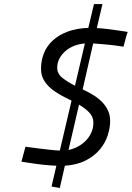

<svg xmlns="http://www.w3.org/2000/svg" viewBox="-20 -810 652 950"><path d="M612 -652Q610 -647 608 -641Q606 -636 604.5 -629.5Q603 -623 601 -616Q597 -600 591 -579Q568 -582 542 -586Q520 -589 493.5 -591Q467 -593 441 -595L389 -368Q414 -356 438.5 -341.5Q463 -327 482 -308.5Q501 -290 513 -266Q525 -242 525 -211Q525 -178 513 -140.5Q501 -103 474.5 -71Q448 -39 405 -16.5Q362 6 301 10L276 120L235 113L259 10Q232 9 202 6Q172 3 146 -1Q116 -5 86 -10L106 -84Q137 -80 167 -76Q193 -73 222 -69.5Q251 -66 276 -65L334 -312Q307 -325 280.5 -339.5Q254 -354 232 -372.5Q210 -391 196.5 -414.5Q183 -438 183 -470Q183 -511 197.5 -547Q212 -583 241.5 -610Q271 -637 314.5 -653.5Q358 -670 417 -672L445 -790H487L459 -671Q484 -670 510.5 -666.5Q537 -663 559.5 -660Q582 -657 596.5 -654.5Q611 -652 612 -652ZM263 -475Q263 -445 289 -424.5Q315 -404 351 -386L400 -595Q373 -593 348 -583.5Q323 -574 304 -557.5Q285 -541 274 -520Q263 -499 263 -475ZM442 -203Q442 -232 421.5 -253.5Q401 -275 371 -292L319 -68Q340 -72 362 -83Q384 -94 402 -111.5Q420 -129 431 -152Q442 -175 442 -203Z"/></svg>

Font: Panefresco 500wt
Style: Italic
Weight: 700
Foundry: Campivisivi & Chank Co
Version: Version 1.000